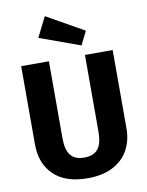

<svg xmlns="http://www.w3.org/2000/svg" viewBox="-103 -1028 856 1118"><g transform="rotate(-10 325.5 -469.5)"><path d="M596 -230Q596 -159 565.5 -103Q535 -47 474 -15Q413 17 325 17Q193 17 124 -50Q55 -117 55 -230V-693H219V-237Q219 -170 244.5 -137.5Q270 -105 325 -105Q381 -105 406.5 -137.5Q432 -170 432 -237V-693H596ZM462 -831 422 -751 182 -838 241 -956Z"/></g></svg>

Font: FiraGOUPP
Style: Bold
Weight: 700
Designer: bBox Type
Foundry: bBox Type GmbH
Version: Version 1.001